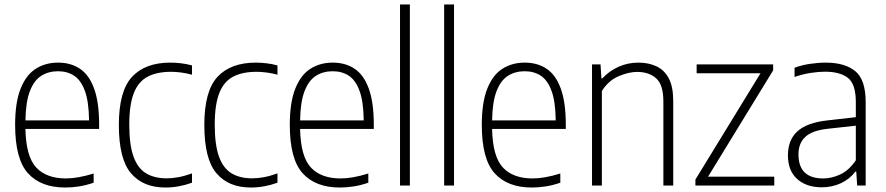

<svg xmlns="http://www.w3.org/2000/svg" viewBox="-20 -828 3954 857"><path d="M271 9Q162.5 9 105 -54.5Q47.5 -118 47.5 -270.5Q47.5 -370.5 71.8 -431.8Q96 -493 139.2 -520.8Q182.5 -548.5 239 -548.5Q296 -548.5 337 -521Q378 -493.5 400.2 -432.2Q422.5 -371 422.5 -270V-252.5H93.5Q96 -129 141.8 -80.2Q187.5 -31.5 274.5 -31.5Q326.5 -31.5 398 -53.5V-12.5Q363 -0.5 332 4.2Q301 9 271 9ZM239 -510Q197 -510 164.8 -490Q132.5 -470 113.8 -422.2Q95 -374.5 93.5 -290.5H377.5Q376.5 -374 359 -422Q341.5 -470 311 -490Q280.5 -510 239 -510Z M718 9Q618.5 9 564.5 -54.8Q510.5 -118.5 510.5 -270Q510.5 -422 569.5 -485.2Q628.5 -548.5 740.5 -548.5Q763.5 -548.5 788.5 -545.5Q813.5 -542.5 837 -536V-494.5Q811.5 -501.5 787.5 -504.5Q763.5 -507.5 744 -507.5Q681 -507.5 639.5 -486Q598 -464.5 577.5 -413Q557 -361.5 557 -272Q557 -181.5 576 -129Q595 -76.5 632.2 -54.2Q669.5 -32 724 -32Q748 -32 775.8 -37Q803.5 -42 837 -54V-12.5Q777.5 9 718 9Z M1099.5 9Q1000 9 946 -54.8Q892 -118.5 892 -270Q892 -422 951 -485.2Q1010 -548.5 1122 -548.5Q1145 -548.5 1170 -545.5Q1195 -542.5 1218.5 -536V-494.5Q1193 -501.5 1169 -504.5Q1145 -507.5 1125.5 -507.5Q1062.5 -507.5 1021 -486Q979.5 -464.5 959 -413Q938.5 -361.5 938.5 -272Q938.5 -181.5 957.5 -129Q976.5 -76.5 1013.8 -54.2Q1051 -32 1105.5 -32Q1129.5 -32 1157.2 -37Q1185 -42 1218.5 -54V-12.5Q1159 9 1099.5 9Z M1497 9Q1388.5 9 1331 -54.5Q1273.5 -118 1273.5 -270.5Q1273.5 -370.5 1297.8 -431.8Q1322 -493 1365.2 -520.8Q1408.5 -548.5 1465 -548.5Q1522 -548.5 1563 -521Q1604 -493.5 1626.2 -432.2Q1648.5 -371 1648.5 -270V-252.5H1319.5Q1322 -129 1367.8 -80.2Q1413.5 -31.5 1500.5 -31.5Q1552.5 -31.5 1624 -53.5V-12.5Q1589 -0.5 1558 4.2Q1527 9 1497 9ZM1465 -510Q1423 -510 1390.8 -490Q1358.5 -470 1339.8 -422.2Q1321 -374.5 1319.5 -290.5H1603.5Q1602.5 -374 1585 -422Q1567.5 -470 1537 -490Q1506.5 -510 1465 -510Z M1765.5 0V-808H1809.5V0Z M1962.5 0V-808H2006.5V0Z M2354 9Q2245.5 9 2188 -54.5Q2130.5 -118 2130.5 -270.5Q2130.5 -370.5 2154.8 -431.8Q2179 -493 2222.2 -520.8Q2265.5 -548.5 2322 -548.5Q2379 -548.5 2420 -521Q2461 -493.5 2483.2 -432.2Q2505.5 -371 2505.5 -270V-252.5H2176.5Q2179 -129 2224.8 -80.2Q2270.5 -31.5 2357.5 -31.5Q2409.5 -31.5 2481 -53.5V-12.5Q2446 -0.5 2415 4.2Q2384 9 2354 9ZM2322 -510Q2280 -510 2247.8 -490Q2215.5 -470 2196.8 -422.2Q2178 -374.5 2176.5 -290.5H2460.5Q2459.5 -374 2442 -422Q2424.5 -470 2394 -490Q2363.5 -510 2322 -510Z M2622.5 0V-540.5H2660.5L2664.5 -478H2668.5Q2699.5 -511.5 2741 -530Q2782.5 -548.5 2829.5 -548.5Q2874.5 -548.5 2909.8 -532.2Q2945 -516 2965 -478.5Q2985 -441 2985 -376.5V0H2941V-375Q2941 -449.5 2909 -478.2Q2877 -507 2823.5 -507Q2787 -507 2742 -488.2Q2697 -469.5 2666.5 -422V0Z M3084 0V-26.5L3374.5 -501H3089.5V-540.5H3431V-514L3140.5 -39.5H3436V0Z M3648 8Q3579.5 8 3538.2 -29Q3497 -66 3497 -134.5Q3497 -203.5 3539.5 -242Q3582 -280.5 3672.5 -290.5L3800 -305V-372.5Q3800 -453 3764.5 -480.5Q3729 -508 3662.5 -508Q3633.5 -508 3598 -502.5Q3562.5 -497 3526.5 -484.5V-525.5Q3556 -537 3594 -542.8Q3632 -548.5 3665 -548.5Q3751.5 -548.5 3797.8 -510.2Q3844 -472 3844 -371.5V0H3806L3802 -62H3798Q3772 -28 3733 -10Q3694 8 3648 8ZM3544 -139Q3544 -31.5 3654.5 -31.5Q3692 -31.5 3730.8 -49.5Q3769.5 -67.5 3800 -112.5V-267L3673 -253Q3605.5 -245.5 3574.8 -217.2Q3544 -189 3544 -139Z"/></svg>

Font: Encode Sans SmCnd XLt
Style: Regular
Weight: 200
Width: 4
Designer: Multiple Designers
Foundry: Impallari Type
Version: Version 3.002; ttfautohint (v1.8.3) -l 8 -r 50 -G 200 -x 14 